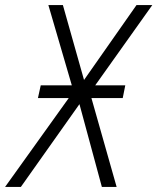

<svg xmlns="http://www.w3.org/2000/svg" viewBox="-77 -734 618 754"><path d="M-57 0 193 -349H72L83 -399H205L113 -714H170L253 -420L459 -714H521L297 -399H415L405 -349H282L381 0H323L235 -325L5 0Z"/></svg>

Font: Noto Sans SemiCondensed Light
Style: Italic
Weight: 300
Width: 4
Italic angle: -12°
Designer: Monotype Design Team
Foundry: Monotype Imaging Inc.
Version: Version 2.013; ttfautohint (v1.8.4.7-5d5b)